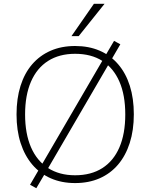

<svg xmlns="http://www.w3.org/2000/svg" viewBox="-20 -955 791 1010"><path d="M375 8Q304 8 247 -17Q190 -42 150 -89Q110 -136 88.5 -202.5Q67 -269 67 -353Q67 -437 88 -503.5Q109 -570 149 -616.5Q189 -663 246 -688Q303 -713 375 -713Q447 -713 504 -688.5Q561 -664 601.5 -617Q642 -570 663 -503.5Q684 -437 684 -354Q684 -270 662.5 -203Q641 -136 601 -89Q561 -42 504 -17Q447 8 375 8ZM375 -33Q459 -33 518 -70.5Q577 -108 608 -179.5Q639 -251 639 -353Q639 -455 608 -526Q577 -597 518.5 -634.5Q460 -672 375 -672Q292 -672 233 -634.5Q174 -597 143 -525.5Q112 -454 112 -353Q112 -252 143 -180.5Q174 -109 233 -71Q292 -33 375 -33ZM171 35 138 17 184 -62 197 -84 521 -640 534 -662 580 -740 613 -722 567 -643 554 -621 230 -65 217 -43ZM356 -765 474 -935H530L394 -765Z"/></svg>

Font: Nunito Sans 12pt ExtraLight
Style: Regular
Weight: 200
Designer: Vernon Adams
Foundry: Vernon Adams
Version: Version 3.101;gftools[0.9.27]